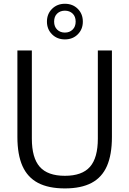

<svg xmlns="http://www.w3.org/2000/svg" viewBox="-20 -1014 703 1043"><path d="M332.5 9.5Q243.5 9.5 186.5 -20.5Q129.5 -50.5 102 -112.2Q74.5 -174 74.5 -270V-740H153V-261Q153 -156.5 196 -107.8Q239 -59 332.5 -59Q426 -59 468.8 -107.8Q511.5 -156.5 511.5 -261V-740H588V-270Q588 -174 561 -112.2Q534 -50.5 477.5 -20.5Q421 9.5 332.5 9.5ZM332.5 -800Q290.5 -800 262.8 -827.5Q235 -855 235 -896.5Q235 -938.5 262.8 -966Q290.5 -993.5 332.5 -993.5Q375 -993.5 402.5 -966Q430 -938.5 430 -896.5Q430 -855 402.5 -827.5Q375 -800 332.5 -800ZM332.5 -837Q358 -837 374.5 -853.2Q391 -869.5 391 -896.5Q391 -924.5 374.5 -940.2Q358 -956 332.5 -956Q307 -956 290.5 -940.2Q274 -924.5 274 -896.5Q274 -869.5 290.5 -853.2Q307 -837 332.5 -837Z"/></svg>

Font: Encode Sans SC SemiCondensed
Style: Regular
Weight: 400
Width: 4
Designer: Multiple Designers
Foundry: Impallari Type
Version: Version 3.002